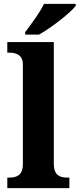

<svg xmlns="http://www.w3.org/2000/svg" viewBox="-20 -979 414 999"><path d="M111 -812V-799H183C248 -835 349 -914 374 -949V-959H209C188 -914 140 -850 111 -812ZM18 0H341V-55H329C291 -55 260 -68 260 -125V-760H18V-705H29C55 -705 99 -698 99 -645V-125C99 -68 68 -55 29 -55H18Z"/></svg>

Font: Noto Serif Hentaigana Bold
Style: Regular
Weight: 700
Designer: Kazuhiro Yamada
Foundry: nipponia
Version: Version 1.000